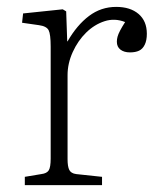

<svg xmlns="http://www.w3.org/2000/svg" viewBox="-20 -537 475 557"><path d="M52 0V-24L100 -32Q116 -34 121.5 -43Q127 -52 127 -77V-402Q127 -438 121 -449.5Q115 -461 93 -464L44 -471L47 -498L162 -510L172 -504L175 -417H176Q203 -464 238 -490.5Q273 -517 317 -517Q358 -517 382 -496.5Q406 -476 406 -439Q406 -420 400 -407.5Q394 -395 383.5 -390Q373 -385 357 -385Q340 -385 329.5 -393Q319 -401 319 -416Q319 -423 321 -430.5Q323 -438 328.5 -448.5Q334 -459 343 -473Q313 -485 283.5 -475.5Q254 -466 230 -442.5Q206 -419 191 -386Q176 -353 176 -319V-75Q176 -54 181 -44Q186 -34 201 -32L276 -24V0Z"/></svg>

Font: Literata 18pt ExtraLight
Style: Regular
Weight: 250
Designer: Latin by Veronika Burian and Jose Scaglione. Greek by Irene Vlachou. Cyrillic by Vera Evstafieva.
Foundry: TypeTogether
Version: Version 3.103;gftools[0.9.29]